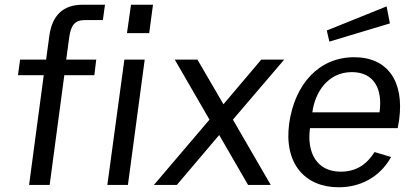

<svg xmlns="http://www.w3.org/2000/svg" viewBox="-20 -782 1750 812"><path d="M260 -530 273 -626C280 -674 296 -697 338 -697H415L424 -762H329C246 -762 201 -716 189 -633L175 -530H65L56 -464H165L103 0H190L252 -464H379L387 -530ZM506 -530 434 0H521L592 -530ZM534 -762 517 -642H611L627 -762Z M965 -276 1182 -530H1085L925 -341L815 -530H719L866 -276L631 0H728L907 -211L1029 0H1125Z M1662 -240 1668 -275C1690 -436 1621 -540 1478 -540C1330 -540 1227 -428 1203 -260C1180 -90 1270 10 1412 10C1504 10 1586 -32 1634 -118L1564 -139C1532 -88 1488 -56 1421 -56C1319 -56 1277 -137 1291 -240ZM1362 -653 1373 -606 1629 -683 1615 -755ZM1301 -307C1312 -392 1367 -477 1468 -477C1563 -477 1599 -404 1585 -307Z"/></svg>

Font: Cheyenne Sans
Style: Italic
Weight: 400
Italic angle: -8.13011°
Designer: The Public Sans project authors (U.S. Web Design System), Libre Franklin designed by Pablo Impallari and Rodrigo Fuenzal
Foundry: The Cheyenne Sans Project Authors
Version: Version 2.007